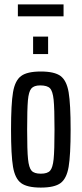

<svg xmlns="http://www.w3.org/2000/svg" viewBox="-20 -842 370 870"><path d="M30 -255Q30 -371 39 -424Q48 -477 75.5 -497.5Q103 -518 165 -518Q227 -518 254.5 -497.5Q282 -477 291 -424Q300 -371 300 -255Q300 -139 291 -86Q282 -33 254.5 -12.5Q227 8 165 8Q103 8 75.5 -12.5Q48 -33 39 -86Q30 -139 30 -255ZM227 -255Q227 -351 223 -390Q219 -429 206.5 -442Q194 -455 162 -455Q134 -455 122 -441Q110 -427 106.5 -387.5Q103 -348 103 -255Q103 -160 107 -121Q111 -82 123 -68.5Q135 -55 165 -55Q195 -55 207 -68.5Q219 -82 223 -121Q227 -160 227 -255ZM130 -597V-676H198V-597ZM61 -768V-822H268V-768Z"/></svg>

Font: Saira Ultra Condensed Medium
Style: Regular
Weight: 500
Width: 1
Designer: Hector Gatti with collaboration of the Omnibus-Type team
Foundry: Omnibus-Type
Version: Version 1.001; ttfautohint (v1.8)